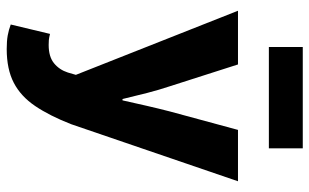

<svg xmlns="http://www.w3.org/2000/svg" viewBox="-195 -536 922 572"><g transform="rotate(90 266.0 -250.0)"><path d="M126 191Q102 191 85.5 188Q69 185 53 179L81 62Q93 65 99.5 65.5Q106 66 114 66Q149 66 168.5 50Q188 34 196 9L203 -15L12 -498H172L237 -295Q248 -262 257 -227Q266 -192 275 -154H279Q287 -190 295 -225Q303 -260 312 -295L367 -498H520L350 -1Q325 63 296 106Q267 149 226.5 170Q186 191 126 191ZM120 -590V-691H422V-590Z"/></g></svg>

Font: Source Sans 3 ExtraBold
Style: Regular
Weight: 800
Designer: Paul D. Hunt
Foundry: Adobe
Version: Version 3.052;hotconv 1.1.0;makeotfexe 2.6.0